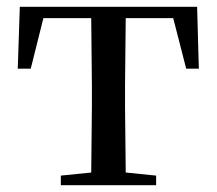

<svg xmlns="http://www.w3.org/2000/svg" viewBox="-20 -542 635 562"><path d="M246 0H437V-28L348 -37L346 -230V-292L348 -489H487L525 -341H562L557 -522H38L32 -341H70L107 -489H247L249 -292V-230L247 -37L158 -28V0Z"/></svg>

Font: Noto Serif TC Medium
Style: Regular
Weight: 500
Designer: Ryoko NISHIZUKA 西塚涼子 (kana & ideographs); Frank Grießhammer (Latin, Greek & Cyrillic); Wenlong ZHANG 张文龙 (bopomofo); San
Foundry: Adobe
Version: Version 2.001;hotconv 1.1.0;makeotfexe 2.6.0